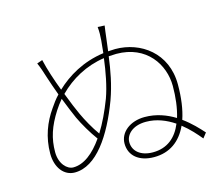

<svg xmlns="http://www.w3.org/2000/svg" viewBox="-107 -909 1213 1048"><g transform="rotate(-15 500.0 -385.0)"><path d="M515 -595C506 -522 491 -441 468 -378C443 -313 415 -253 384 -204C355 -244 326 -297 308 -336C295 -364 276 -409 256 -462C324 -531 413 -580 515 -595ZM187 -672 156 -661C166 -639 177 -607 188 -571C197 -543 210 -506 224 -468C204 -447 188 -425 174 -404C128 -339 97 -260 97 -167C97 -88 140 -33 201 -33C324 -33 422 -181 490 -363C519 -443 533 -521 543 -598L586 -600C757 -600 839 -472 839 -351C839 -289 832 -228 816 -176C769 -205 712 -227 646 -227C564 -227 503 -179 503 -115C503 -47 555 -2 641 -2C729 -2 792 -48 829 -129C870 -97 902 -60 926 -31L948 -59C923 -87 887 -126 841 -159C859 -212 868 -277 868 -352C868 -531 730 -627 587 -627L547 -625L556 -697C559 -719 562 -751 565 -766L526 -768C529 -740 528 -717 526 -692L519 -622C402 -606 310 -551 245 -489C222 -549 200 -615 187 -672ZM805 -147C776 -76 724 -29 641 -29C572 -29 530 -65 530 -116C530 -156 568 -200 646 -200C707 -200 760 -177 805 -147ZM368 -180C317 -107 260 -62 200 -62C165 -62 125 -102 125 -168C125 -246 146 -309 195 -386C207 -405 221 -423 235 -440C253 -394 271 -350 284 -321C303 -280 338 -220 368 -180Z"/></g></svg>

Font: Harano Aji Gothic KR ExtraLight
Style: Regular
Weight: 250
Foundry: Masamichi Hosoda
Version: HaranoAjiGothicKR-ExtraLight version 20220220;ttx 4.29.1